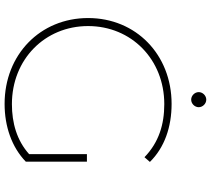

<svg xmlns="http://www.w3.org/2000/svg" viewBox="-60 -830 895 814"><g transform="rotate(90 387.0 -423.5)"><path d="M403 -787C420 -787 435 -802 435 -819C435 -836 420 -851 403 -851C386 -851 371 -836 371 -819C371 -802 386 -787 403 -787ZM634 -100C576 -48 502 -27 422 -27C232 -27 91 -167 91 -350C91 -533 232 -673 422 -673C508 -673 584 -650 647 -589L667 -612C606 -674 519 -704 421 -704C212 -704 57 -553 57 -350C57 -147 212 4 421 4C516 4 604 -26 666 -86V-345H634Z"/></g></svg>

Font: Talent ExtraLight
Style: Regular
Weight: 200
Designer: Mike Powis
Version: Version 1.001;hotconv 1.0.109;makeotfexe 2.5.65596